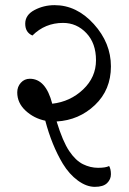

<svg xmlns="http://www.w3.org/2000/svg" viewBox="-20 -676 500 746"><path d="M404 -31Q411 -19 411 1Q411 21 396 35.5Q381 50 348.5 50Q316 50 282.5 25.5Q249 1 224 -40Q181 -112 156 -207Q112 -216 79.5 -246Q47 -276 47 -317Q47 -339 61 -354.5Q75 -370 96 -370Q158 -370 183 -273Q253 -281 303 -328.5Q353 -376 353 -442Q353 -508 315.5 -547.5Q278 -587 225 -587Q155 -587 106 -538Q78 -550 78 -584Q78 -618 114 -637Q150 -656 192 -656Q278 -656 344.5 -582.5Q411 -509 411 -418Q411 -327 349 -268Q287 -209 200 -204Q224 -126 249 -89Q274 -52 302.5 -38Q331 -24 361 -24Q391 -24 404 -31Z"/></svg>

Font: Laila
Style: Regular
Weight: 400
Designer: Hitesh Malaviya
Foundry: Indian Type Foundry
Version: Version 1.302;PS 1.0;hotconv 1.0.78;makeotf.lib2.5.61930; tt